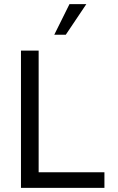

<svg xmlns="http://www.w3.org/2000/svg" viewBox="-20 -914 573 934"><path d="M82 0V-668H168V-76H488V0ZM244 -745 318 -894H400L300 -745Z"/></svg>

Font: Gantari
Style: Regular
Weight: 400
Designer: Anugrah Pasau
Foundry: Lafontype
Version: Version 1.000; ttfautohint (v1.8.3)